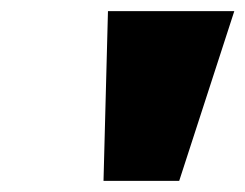

<svg xmlns="http://www.w3.org/2000/svg" viewBox="-20 -757 441 345"><path d="M166 -432 174 -737H401L302 -432Z"/></svg>

Font: Tomorrow ExtraBold
Style: Italic
Weight: 800
Italic angle: -10°
Designer: Tony de Marco, Monica Rizzolli
Foundry: Just in Type
Version: Version 2.002